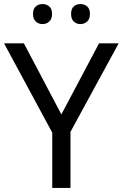

<svg xmlns="http://www.w3.org/2000/svg" viewBox="-20 -928 606 948"><path d="M283 -363 469 -714H566L328 -277V0H238V-273L0 -714H98ZM143 -859Q143 -885 157 -896.5Q171 -908 190 -908Q209 -908 223 -896.5Q237 -885 237 -859Q237 -834 223 -821.5Q209 -809 190 -809Q171 -809 157 -821.5Q143 -834 143 -859ZM331 -859Q331 -885 344.5 -896.5Q358 -908 377 -908Q396 -908 410 -896.5Q424 -885 424 -859Q424 -834 410 -821.5Q396 -809 377 -809Q358 -809 344.5 -821.5Q331 -834 331 -859Z"/></svg>

Font: Noto Sans NKo
Style: Regular
Weight: 400
Designer: Monotype Design Team
Foundry: Monotype Imaging Inc.
Version: Version 2.003; ttfautohint (v1.8.4.7-5d5b)